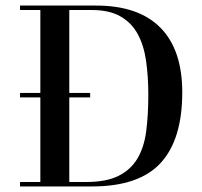

<svg xmlns="http://www.w3.org/2000/svg" viewBox="-20 -670 727 690"><path d="M52 -336H125V-634H52V-650H325Q478 -650 556.5 -570.5Q635 -491 635 -338Q635 -169 557.5 -84.5Q480 0 311 0H52V-16H125V-320H52ZM513 -329Q513 -395 505 -451Q497 -507 475 -547.5Q453 -588 413 -611Q373 -634 310 -634H229V-336H304V-320H229V-16H290Q362 -16 406 -38Q450 -60 474 -100.5Q498 -141 505.5 -199Q513 -257 513 -329Z"/></svg>

Font: Elsie
Style: Regular
Weight: 400
Designer: Alejandro Inler
Foundry: Alejandro Inler
Version: 1.001